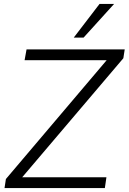

<svg xmlns="http://www.w3.org/2000/svg" viewBox="-20 -956 654 976"><path d="M3 0 10 -46 546 -678 541 -650H105L115 -705H614L607 -660L70 -28L74 -55H521L513 0ZM355 -765 486 -936H560L405 -765Z"/></svg>

Font: Mulish ExtraLight Light
Style: Italic
Weight: 300
Italic angle: -9°
Version: Version 3.603